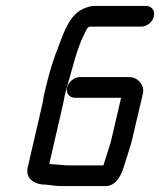

<svg xmlns="http://www.w3.org/2000/svg" viewBox="-20 -665 542 650"><path d="M418 -404H250C231 -404 211 -387 207 -368C203 -349 215 -334 234 -334H390L355 -184C347 -158 338 -131 330 -105H213C192 -105 175 -109 154 -109L147 -111L191 -302C194 -315 197 -328 199 -341C202 -354 205 -365 208 -375C226 -435 239 -497 265 -549C270 -558 275 -575 285 -575H458C478 -575 497 -591 501 -610C505 -629 494 -645 474 -645H300C291 -645 282 -643 271 -639C218 -621 198 -562 176 -502C156 -454 140 -393 128 -339C126 -326 124 -314 121 -302L74 -99C65 -61 95 -40 134 -40C140 -39 146 -39 151 -38L170 -36C179 -35 188 -35 197 -35H336C370 -35 388 -65 398 -97C407 -126 417 -155 425 -183L464 -349C470 -376 447 -404 418 -404Z"/></svg>

Font: Electronic
Style: BdIt
Weight: 700
Version: Version 1.011